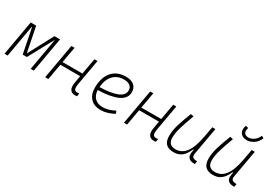

<svg xmlns="http://www.w3.org/2000/svg" viewBox="18 -1606 3481 2473"><g transform="rotate(30 1758.0 -370.0)"><path d="M29.3 0 120.6 -517.6H201.7L274.9 -151.4H278.3L473.1 -517.6H556.6L465.3 0H418.5L502 -473.6H499L299.8 -107.4H238.3L165 -473.6H159.7L76.2 0Z M634.3 0 725.6 -517.6H772.5L730.5 -280.8H1025.9L1067.9 -517.6H1113.8L1047.4 -141.6Q1042 -112.3 1042 -91.3Q1042 -72.8 1046.4 -60.5Q1054.7 -35.2 1088.9 -35.2Q1103 -35.2 1120.1 -37.6L1111.8 8.3Q1098.1 9.8 1082.5 9.8Q1030.3 9.8 1008.8 -25.9Q995.1 -47.4 995.1 -84.5Q995.1 -107.9 1000.5 -136.7L1018.1 -236.8H723.1L681.2 0Z M1466.8 -35.2Q1507.3 -35.2 1553.5 -48.3Q1599.6 -61.5 1642.6 -85.4L1659.7 -47.9Q1613.8 -21 1562 -5.6Q1510.3 9.8 1462.4 9.8Q1365.2 9.8 1310.5 -46.9Q1255.9 -103.5 1255.9 -204.6Q1255.9 -356.4 1329.8 -441.9Q1403.8 -527.3 1535.6 -527.3Q1612.3 -527.3 1655.3 -491.2Q1698.2 -455.1 1698.2 -390.6Q1698.2 -294.9 1594 -247.3Q1489.7 -199.7 1302.7 -195.8Q1306.2 -120.1 1349.1 -77.6Q1392.1 -35.2 1466.8 -35.2ZM1304.2 -240.2Q1472.2 -244.1 1561.8 -280.5Q1651.4 -316.9 1651.4 -389.2Q1651.4 -432.6 1620.1 -457.5Q1588.9 -482.4 1531.7 -482.4Q1431.6 -482.4 1372.1 -418.5Q1312.5 -354.5 1304.2 -240.2Z M1806.2 0 1897.5 -517.6H1944.3L1902.3 -280.8H2197.8L2239.7 -517.6H2285.6L2219.2 -141.6Q2213.9 -112.3 2213.9 -91.3Q2213.9 -72.8 2218.3 -60.5Q2226.6 -35.2 2260.7 -35.2Q2274.9 -35.2 2292 -37.6L2283.7 8.3Q2270 9.8 2254.4 9.8Q2202.1 9.8 2180.7 -25.9Q2167 -47.4 2167 -84.5Q2167 -107.9 2172.4 -136.7L2189.9 -236.8H1895L1853 0Z M2545.4 10.3Q2394.5 10.3 2394.5 -145Q2394.5 -227.1 2422.4 -317.6Q2450.2 -408.2 2497.1 -527.3L2541.5 -518.1Q2492.7 -388.7 2467 -300.8Q2441.4 -212.9 2441.4 -147.5Q2441.4 -34.7 2550.3 -34.7Q2641.1 -34.7 2701.2 -112.8Q2761.2 -190.9 2792 -358.4L2820.8 -517.6H2867.2L2794.4 -106.9Q2793 -97.7 2793 -89.8Q2793 -69.3 2804.2 -58.1Q2819.3 -43 2862.3 -40.5L2871.1 -40L2862.8 4.9H2857.4Q2804.7 4.9 2779.5 -13.9Q2754.4 -32.7 2751 -66.9Q2750 -74.2 2750 -82Q2750 -110.8 2759.8 -147H2750.5Q2731.4 -103 2705.3 -67.4Q2679.2 -31.7 2640.6 -10.7Q2602.1 10.3 2545.4 10.3Z M3131.3 10.3Q2980.5 10.3 2980.5 -145Q2980.5 -227.1 3008.3 -317.6Q3036.1 -408.2 3083 -527.3L3127.4 -518.1Q3078.6 -388.7 3053 -300.8Q3027.3 -212.9 3027.3 -147.5Q3027.3 -34.7 3136.2 -34.7Q3227.1 -34.7 3287.1 -112.8Q3347.2 -190.9 3377.9 -358.4L3406.7 -517.6H3453.1L3380.4 -106.9Q3378.9 -97.7 3378.9 -89.8Q3378.9 -69.3 3390.1 -58.1Q3405.3 -43 3448.2 -40.5L3457 -40L3448.7 4.9H3443.4Q3390.6 4.9 3365.5 -13.9Q3340.3 -32.7 3336.9 -66.9Q3335.9 -74.2 3335.9 -82Q3335.9 -110.8 3345.7 -147H3336.4Q3317.4 -103 3291.3 -67.4Q3265.1 -31.7 3226.6 -10.7Q3188 10.3 3131.3 10.3ZM3289.1 -595.7Q3234.4 -595.7 3204.6 -623.3Q3174.8 -650.9 3174.8 -693.8Q3174.8 -720.7 3186.5 -751.5L3225.6 -740.2Q3217.8 -715.3 3217.8 -698.2Q3217.8 -669.4 3235.8 -652.6Q3253.9 -635.7 3289.6 -635.7Q3329.6 -635.7 3369.4 -664.3Q3409.2 -692.9 3430.2 -744.1L3462.9 -723.1Q3436 -659.7 3386.5 -627.7Q3336.9 -595.7 3289.1 -595.7Z"/></g></svg>

Font: CaskaydiaCove NFP ExtraLight
Style: Italic
Weight: 200
Italic angle: -10°
Designer: Aaron Bell
Foundry: Saja Typeworks
Version: Version 2111.001; VTT 6.35;Nerd Fonts 3.1.1